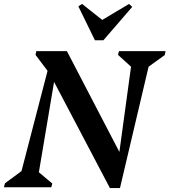

<svg xmlns="http://www.w3.org/2000/svg" viewBox="-56 -949 859 973"><path d="M-36 0 -31 -20 53 -82 185 -590 124 -671 128 -690H283L549 -179L608 -611L542 -671L547 -690H783L779 -670L697 -611L552 4H501L218 -534L141 -76L209 -19L204 0ZM425 -745 341 -917 360 -929 462 -848 598 -929 614 -914 468 -745Z"/></svg>

Font: Platypi Medium
Style: Italic
Weight: 500
Italic angle: -13°
Designer: David Sargent
Foundry: Bolt Cutter Type
Version: Version 1.200; ttfautohint (v1.8.4.7-5d5b)